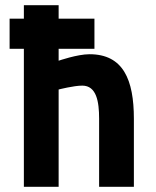

<svg xmlns="http://www.w3.org/2000/svg" viewBox="-20 -720 601 740"><path d="M17 -532H72V0H206V-375C206 -375 264 -390 297 -390C352 -390 362 -328 362 -263V0H496V-262C496 -413 455 -511 325 -511C278 -511 206 -486 206 -486V-532H344V-648H206V-700H72V-648H17Z"/></svg>

Font: TitilliumMaps29L
Style: 999 wt
Weight: 900
Designer: Campivisivi
Foundry: Accademia di Belle Arti di Urbino and students of MA course of Visual design